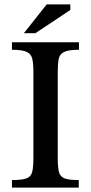

<svg xmlns="http://www.w3.org/2000/svg" viewBox="-20 -848 412 868"><path d="M336 0H34V-34Q79 -34 99.5 -41.5Q120 -49 125.5 -70.5Q131 -92 131 -135V-521Q131 -560 126 -582Q121 -604 100.5 -613.5Q80 -623 34 -623V-657H337V-623Q291 -623 270.5 -613.5Q250 -604 245.5 -582Q241 -560 241 -521V-135Q241 -92 246.5 -70.5Q252 -49 272 -41.5Q292 -34 336 -34ZM140 -698H88L191 -828H298V-803Z"/></svg>

Font: STIX Two Text Medium
Style: Regular
Weight: 500
Designer: Ross Mills, John Hudson & Paul Hanslow, Tiro Typeworks Ltd; with prior portions MicroPress Inc., and Coen Hoffman.
Foundry: Tiro Typeworks Ltd
Version: Version 2.13 b171